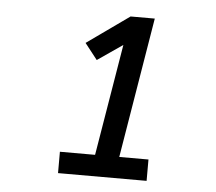

<svg xmlns="http://www.w3.org/2000/svg" viewBox="-43 -885 686 609"><g transform="rotate(5 300.0 -580.5)"><path d="M163 -323V-391H275L334 -746L254 -691L214 -742L349 -838H426L352 -391H445V-323Z"/></g></svg>

Font: Iosevka Etoile Oblique
Style: Regular
Weight: 400
Italic angle: -9°
Designer: Belleve Invis
Foundry: Belleve Invis
Version: Version 15.5.2; ttfautohint (v1.8.4)